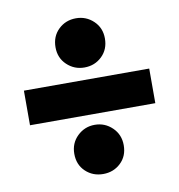

<svg xmlns="http://www.w3.org/2000/svg" viewBox="-74 -700 714 765"><g transform="rotate(-10 283.5 -317.0)"><path d="M383 -533Q383 -489 354 -461Q325 -433 283 -433Q242 -433 212.5 -461Q183 -489 183 -532Q183 -576 212 -604Q241 -632 283 -632Q324 -632 353.5 -604Q383 -576 383 -533ZM383 -101Q383 -57 354 -29.5Q325 -2 283 -2Q241 -2 212 -29.5Q183 -57 183 -101Q183 -144 212.5 -172.5Q242 -201 283 -201Q324 -201 353.5 -172.5Q383 -144 383 -101ZM536 -244H29V-384H536Z"/></g></svg>

Font: Repo
Style: ExtraBold
Weight: 800
Designer: Stefan Peev
Foundry: Context Ltd
Version: Version 001.000